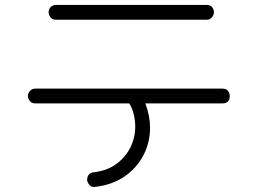

<svg xmlns="http://www.w3.org/2000/svg" viewBox="-20 -646 1040 778"><path d="M207 -566Q192 -566 184.5 -576Q177 -586 177 -596Q177 -609 185.5 -617.5Q194 -626 207 -626H817Q833 -626 840 -616.5Q847 -607 847 -596Q847 -586 839 -576Q831 -566 817 -566ZM367 111Q352 114 343.5 104.5Q335 95 333 85Q333 55 360 52Q413 46 450.5 19Q488 -8 508 -48Q528 -88 528 -133Q528 -156 522.5 -180.5Q517 -205 504 -227H123Q108 -227 100.5 -237Q93 -247 93 -257Q93 -268 101.5 -277.5Q110 -287 123 -287H881Q897 -287 904 -277.5Q911 -268 911 -257Q911 -227 881 -227H569Q588 -177 588 -128Q588 -68 561 -16.5Q534 35 484.5 69Q435 103 367 111Z"/></svg>

Font: Hachi Maru Pop
Style: Regular
Weight: 400
Designer: Nontynet
Foundry: Nontynet
Version: Version 1.300